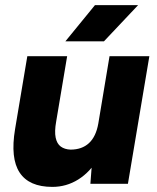

<svg xmlns="http://www.w3.org/2000/svg" viewBox="-20 -720 614 752"><path d="M334 0 341 -92 409 -500H565L481 0ZM43 -238 87 -500H243L200 -244ZM200 -244Q193 -205 198 -181Q203 -157 218 -146Q233 -135 256 -134Q301 -134 328.5 -159.5Q356 -185 365 -236L411 -235Q398 -156 365.5 -101Q333 -46 286.5 -17Q240 12 185 12Q94 12 57 -44Q20 -100 39 -214L44 -244ZM236 -558 352 -700H521L387 -558Z"/></svg>

Font: Figtree Light ExtraBold
Style: Italic
Weight: 800
Italic angle: -9.5°
Version: Version 2.001;gftools[0.9.30]